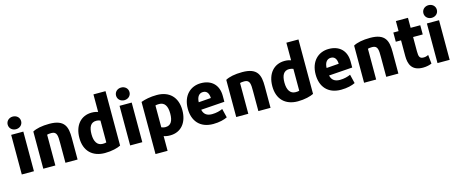

<svg xmlns="http://www.w3.org/2000/svg" viewBox="-49 -1574 6178 2579"><g transform="rotate(-15 3040.0 -285.0)"><path d="M243 -685C243 -633 201 -597 149 -597C98 -597 56 -633 56 -685C56 -737 98 -773 149 -773C201 -773 243 -737 243 -685ZM235 10H66V-541H235Z M842 10H673V-266C673 -364 672 -425 593 -425C563 -425 549 -422 533 -418V10H365V-507C414 -535 495 -552 598 -552C814 -552 842 -441 842 -291Z M1442 -23C1399 -1 1317 21 1221 21C1049 21 940 -81 940 -263C940 -439 1037 -550 1187 -550C1223 -550 1254 -543 1274 -536V-780H1442ZM1274 -112V-416C1260 -422 1240 -428 1217 -428C1141 -428 1110 -368 1110 -269C1110 -166 1149 -106 1223 -106C1246 -106 1262 -108 1274 -112Z M1750 -685C1750 -633 1708 -597 1656 -597C1605 -597 1563 -633 1563 -685C1563 -737 1605 -773 1656 -773C1708 -773 1750 -737 1750 -685ZM1742 10H1573V-541H1742Z M2373 -266C2373 -94 2280 19 2128 19C2090 19 2060 13 2040 5V210H1872V-515C1925 -535 2003 -552 2093 -552C2265 -552 2373 -449 2373 -266ZM2204 -265C2204 -370 2168 -427 2092 -427C2069 -427 2052 -425 2040 -421V-117C2053 -111 2073 -105 2097 -105C2172 -105 2204 -163 2204 -265Z M2947 -229 2619 -206C2632 -144 2672 -111 2745 -111C2805 -111 2858 -126 2894 -143L2924 -19C2883 2 2813 21 2727 21C2541 21 2448 -98 2448 -265C2448 -446 2558 -552 2706 -552C2853 -552 2947 -464 2947 -311ZM2785 -325C2782 -394 2754 -430 2703 -430C2648 -430 2615 -386 2613 -312Z M3525 10H3356V-266C3356 -364 3355 -425 3276 -425C3246 -425 3232 -422 3216 -418V10H3048V-507C3097 -535 3178 -552 3281 -552C3497 -552 3525 -441 3525 -291Z M4125 -23C4082 -1 4000 21 3904 21C3732 21 3623 -81 3623 -263C3623 -439 3720 -550 3870 -550C3906 -550 3937 -543 3957 -536V-780H4125ZM3957 -112V-416C3943 -422 3923 -428 3900 -428C3824 -428 3793 -368 3793 -269C3793 -166 3832 -106 3906 -106C3929 -106 3945 -108 3957 -112Z M4725 -229 4397 -206C4410 -144 4450 -111 4523 -111C4583 -111 4636 -126 4672 -143L4702 -19C4661 2 4591 21 4505 21C4319 21 4226 -98 4226 -265C4226 -446 4336 -552 4484 -552C4631 -552 4725 -464 4725 -311ZM4563 -325C4560 -394 4532 -430 4481 -430C4426 -430 4393 -386 4391 -312Z M5303 10H5134V-266C5134 -364 5133 -425 5054 -425C5024 -425 5010 -422 4994 -418V10H4826V-507C4875 -535 4956 -552 5059 -552C5275 -552 5303 -441 5303 -291Z M5767 -5C5740 7 5696 19 5645 19C5488 19 5453 -82 5453 -193V-412H5380V-540H5453V-680H5621V-541H5755V-413H5621V-213C5621 -140 5632 -111 5688 -111C5711 -111 5731 -116 5754 -128Z M6024 -685C6024 -633 5982 -597 5930 -597C5879 -597 5837 -633 5837 -685C5837 -737 5879 -773 5930 -773C5982 -773 6024 -737 6024 -685ZM6016 10H5847V-541H6016Z"/></g></svg>

Font: Repo ExtraBold
Style: Bold
Weight: 700
Designer: Stefan Peev
Foundry: Context Ltd
Version: Version 1.502